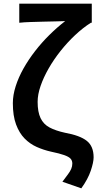

<svg xmlns="http://www.w3.org/2000/svg" viewBox="-20 -817 543 1046"><path d="M423 209 320 173Q338 149 350 133Q362 117 368 103Q374 89 374 74Q374 58 364.5 47.5Q355 37 330 28Q305 19 257 9Q217 0 180 -16.5Q143 -33 114 -62.5Q85 -92 67.5 -139Q50 -186 50 -255Q50 -299 65.5 -347.5Q81 -396 108 -444Q135 -492 171 -538.5Q207 -585 249 -626.5Q291 -668 335 -702Q315 -701 283.5 -700.5Q252 -700 216 -699Q180 -698 146 -697Q112 -696 85 -693V-797H480V-693H475Q431 -665 389 -625.5Q347 -586 310 -539.5Q273 -493 245 -444Q217 -395 201 -348.5Q185 -302 185 -262Q185 -207 201 -173.5Q217 -140 250 -122.5Q283 -105 333 -94Q416 -79 453 -49.5Q490 -20 490 40Q490 67 474.5 113Q459 159 423 209Z"/></svg>

Font: Noto Sans TC SemiBold
Style: Regular
Weight: 600
Designer: Ryoko NISHIZUKA  (kana, bopomofo & ideographs); Paul D. Hunt (Latin, Greek & Cyrillic); Sandoll Communications , Soo-you
Foundry: Adobe
Version: Version 2.004-H2;hotconv 1.0.118;makeotfexe 2.5.65603